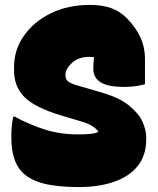

<svg xmlns="http://www.w3.org/2000/svg" viewBox="-20 -740 640 780"><path d="M345 -720Q396 -720 432 -707Q468 -694 496 -665Q530 -631 549.5 -590Q569 -549 569 -499V-398Q552 -393 531 -390Q510 -387 484 -387Q416 -387 387.5 -406.5Q359 -426 359 -459Q359 -483 362 -508Q353 -509 343 -509Q299 -509 272.5 -484.5Q246 -460 246 -437V-434Q246 -420 254.5 -411Q263 -402 294 -393L390 -365Q464 -344 504 -311.5Q544 -279 559 -245Q574 -211 574 -184V-175Q574 -108 539 -65Q504 -22 442 -1Q380 20 300 20Q212 20 155 5Q98 -10 67 -44Q26 -88 26 -184Q26 -234 34 -266H40Q99 -234 161.5 -214Q224 -194 297 -194Q326 -194 346.5 -196Q367 -198 379 -204V-206Q362 -230 319 -244L225 -272Q120 -304 78.5 -346.5Q37 -389 37 -454V-467Q37 -537 77 -594.5Q117 -652 186.5 -686Q256 -720 345 -720Z"/></svg>

Font: Recursive Mn Csl St XBk
Style: Regular
Weight: 1000
Monospace: yes
Version: Version 1.079;hotconv 1.0.112;makeotfexe 2.5.65598; ttfautoh